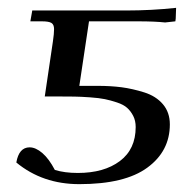

<svg xmlns="http://www.w3.org/2000/svg" viewBox="-20 -466 500 494"><path d="M22 -47.9Q28.8 -86.9 56.2 -86.9Q71.8 -86.9 88.9 -72.3Q106 -57.6 121.1 -28.8Q146 -21 180.2 -21Q247.6 -21 288.3 -51.5Q329.1 -82 329.1 -139.2Q329.1 -155.3 322.8 -167.7Q316.4 -180.2 307.1 -188.5Q297.9 -196.8 281 -202.4Q264.2 -208 249.8 -210.9Q235.4 -213.9 211.2 -215.6Q187 -217.3 170.9 -217.5Q154.8 -217.8 127.9 -217.8H95.2L116.2 -359.9Q119.1 -379.4 119.1 -391.1Q119.1 -402.8 112.3 -407Q105.5 -411.1 87.9 -411.1H58.1L63 -439H304.2Q370.1 -439 433.1 -445.8L432.1 -418L431.2 -411.1L404.8 -408.2Q377.9 -411.1 335.9 -411.1H209L184.1 -245.1H231.9Q264.6 -245.1 292.7 -241.5Q320.8 -237.8 351.1 -228.3Q381.3 -218.8 399.2 -197.8Q417 -176.8 417 -146Q417 -77.1 359.1 -34.7Q301.3 7.8 184.1 7.8Q89.4 7.8 22 -47.9Z"/></svg>

Font: Dihjauti
Style: Bold Italic
Weight: 700
Italic angle: -9°
Designer: T. Christopher White
Version: Version 3.0.0